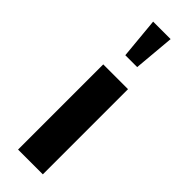

<svg xmlns="http://www.w3.org/2000/svg" viewBox="-262 -788 800 800"><g transform="rotate(45 138.5 -387.5)"><path d="M190 -775 174 -594H104L87 -775ZM212 0H66V-502H212Z"/></g></svg>

Font: cwTeXHei
Style: Medium
Weight: 500
Version: Version 1.17